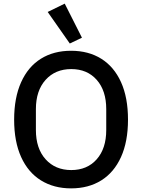

<svg xmlns="http://www.w3.org/2000/svg" viewBox="-20 -1026 784 1059"><path d="M432 -818 365 -786 243 -960 337 -1006ZM58 -366Q58 -487 96.5 -572.5Q135 -658 205.5 -702Q276 -746 372 -746Q468 -746 538.5 -702Q609 -658 647.5 -573Q686 -488 686 -366Q686 -245 647.5 -160Q609 -75 538.5 -31Q468 13 372 13Q277 13 206 -31Q135 -75 96.5 -160Q58 -245 58 -366ZM566 -309V-424Q566 -526 513.5 -585.5Q461 -645 373 -645Q285 -645 231.5 -585.5Q178 -526 178 -424V-309Q178 -207 231.5 -147.5Q285 -88 373 -88Q461 -88 513.5 -147.5Q566 -207 566 -309Z"/></svg>

Font: IBM Plex Sans JP Medium
Style: Regular
Weight: 500
Designer: Mike Abbink; Paul van der Laan; Pieter van Rosmalen; Wujin Sim; Yejin Wi; Jinhee Kim; Boomi Park; Yona Kim; Kichan Ma
Foundry: Sandoll Inc.
Version: Version 1.001